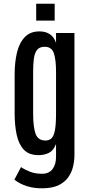

<svg xmlns="http://www.w3.org/2000/svg" viewBox="-20 -912 494 1044"><path d="M217.8 111.8C251.3 110.8 278.9 104.9 300.5 94C322.2 83.1 339.1 68.9 351.3 51.5C363.5 34.1 372.2 15 377.2 -5.9C382.2 -26.7 384.8 -47.5 384.8 -68.4V-732.4H284.7V-678.7C277.8 -699.9 266.8 -715.5 251.7 -725.6C236.6 -735.7 218.6 -740.9 197.8 -741.2C163.2 -741.9 135.9 -731.9 115.7 -711.2C95.5 -690.5 81.1 -662.4 72.5 -627C63.9 -591.5 59.6 -551.4 59.6 -506.8V-296.9C59.6 -253.3 63.2 -214.2 70.6 -179.7C77.9 -145.2 90.9 -118 109.6 -98.1C128.3 -78.3 154.8 -68.4 189 -68.4C210.1 -68.4 229 -72.4 245.6 -80.6C262.2 -88.7 275.2 -104.8 284.7 -128.9V-59.1C284.7 -31.4 278.4 -9.4 265.9 7.1C253.3 23.5 235.7 32.1 212.9 32.7C187.2 33.4 164.6 29.9 145 22.5C125.5 15 108.6 6.3 94.2 -3.4L58.1 64.9C77.3 80.2 100.3 92.1 127.2 100.6C154.1 109 184.2 112.8 217.8 111.8ZM227.5 -147.9C200.2 -147.9 182.1 -160.2 173.3 -184.8C164.6 -209.4 160.2 -245.9 160.2 -294.4V-522.5C160.2 -549.2 161.5 -572.6 164.1 -592.8C166.7 -613 172.4 -628.8 181.4 -640.4C190.3 -651.9 204.1 -657.7 222.7 -657.7C248 -657.7 264.7 -646.2 272.7 -623C280.7 -599.9 284.7 -566.1 284.7 -521.5V-295.4C284.7 -255.4 282.6 -224.7 278.6 -203.4C274.5 -182 268.2 -167.5 259.8 -159.7C251.3 -151.9 240.6 -147.9 227.5 -147.9ZM176.8 -799.8H277.3V-891.6H176.8Z"/></svg>

Font: Antonio
Style: Regular
Weight: 400
Designer: Vernon Adams
Foundry: Vernon Adams
Version: Version 1.002